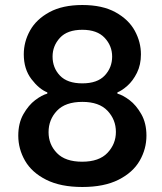

<svg xmlns="http://www.w3.org/2000/svg" viewBox="-20 -733 649 767"><path d="M53 -191Q53 -241 73.5 -277Q94 -313 120.5 -333Q147 -353 169 -359V-364Q136 -377 105.5 -417Q75 -457 75 -516Q75 -566 100 -611Q125 -656 177.5 -684.5Q230 -713 309 -713Q389 -713 441.5 -684Q494 -655 518.5 -610Q543 -565 543 -516Q543 -474 527 -442Q511 -410 489 -390.5Q467 -371 449 -364V-359Q471 -353 497.5 -333Q524 -313 544.5 -277Q565 -241 565 -191Q565 -138 538 -91Q511 -44 453.5 -15Q396 14 309 14Q222 14 164.5 -15Q107 -44 80 -91Q53 -138 53 -191ZM174 -205Q174 -156 207.5 -121.5Q241 -87 308 -87Q376 -87 409.5 -122.5Q443 -158 443 -206Q443 -255 409.5 -290.5Q376 -326 309 -326Q241 -326 207.5 -290.5Q174 -255 174 -205ZM190 -507Q190 -462 219.5 -431Q249 -400 309 -400Q369 -400 398.5 -431.5Q428 -463 428 -507Q428 -550 398 -582Q368 -614 309 -614Q249 -614 219.5 -582Q190 -550 190 -507Z"/></svg>

Font: Lopes Sans SemiBold
Style: Regular
Weight: 600
Designer: Gabriel Lam, Diego Maldonado
Foundry: TypeRant, Foresti Design
Version: Version 4.000